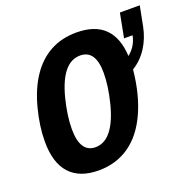

<svg xmlns="http://www.w3.org/2000/svg" viewBox="-124 -814 955 949"><g transform="rotate(-20 354.0 -339.0)"><path d="M239.3 9.8Q139.2 9.8 87.6 -46.6Q36.1 -103 36.1 -214.8Q36.1 -294.4 59.8 -385.7Q83.5 -477.1 126.2 -540.5Q168.9 -604 229.2 -636.5Q289.6 -668.9 366.2 -668.9Q558.6 -668.9 569.3 -471.7Q612.8 -506.3 623.5 -561H578.6L603 -688H707.5L687.5 -585.4Q675.8 -524.9 645 -477.3Q614.3 -429.7 567.9 -401.4Q555.2 -273.4 512 -179.4Q468.8 -85.4 399.4 -37.8Q330.1 9.8 239.3 9.8ZM425.8 -435.5Q425.8 -555.7 344.7 -555.7Q296.4 -555.7 261.2 -512.5Q226.1 -469.2 204.3 -383.1Q182.6 -296.9 182.6 -227.5Q182.6 -103.5 263.2 -103.5Q311 -103.5 346.4 -147.9Q381.8 -192.4 403.8 -279.1Q425.8 -365.7 425.8 -435.5Z"/></g></svg>

Font: Liberation Mono
Style: Bold Italic
Weight: 700
Italic angle: -12°
Monospace: yes
Designer: Steve Matteson
Foundry: Ascender Corporation
Version: Version 2.1.5